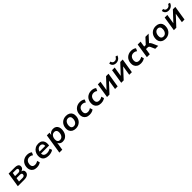

<svg xmlns="http://www.w3.org/2000/svg" viewBox="784 -3359 6171 6171"><g transform="rotate(-45 3869.5 -274.0)"><path d="M42 0 120 -496H397Q460 -496 498.5 -480.5Q537 -465 553.5 -437.5Q570 -410 566 -373Q565 -343 550 -318.5Q535 -294 510 -278Q485 -262 450 -255L451 -259Q503 -250 528 -221Q553 -192 549 -142Q544 -76 488.5 -38Q433 0 332 0ZM176 -80H331Q377 -80 402 -97.5Q427 -115 430 -150Q433 -182 412.5 -197.5Q392 -213 352 -213H197ZM209 -293H357Q395 -293 418.5 -311Q442 -329 445 -362Q447 -389 428.5 -402.5Q410 -416 375 -416H229Z M904 10Q823 10 769.5 -21.5Q716 -53 690.5 -109Q665 -165 672 -237Q676 -294 697.5 -343.5Q719 -393 756.5 -429Q794 -465 846 -485.5Q898 -506 963 -506Q1015 -506 1061 -490.5Q1107 -475 1134 -450L1091 -357Q1068 -378 1035.5 -390Q1003 -402 968 -402Q929 -402 899 -389Q869 -376 848.5 -352.5Q828 -329 816.5 -298.5Q805 -268 802 -232Q797 -169 828 -131.5Q859 -94 927 -94Q958 -94 992.5 -105.5Q1027 -117 1055 -138L1084 -45Q1064 -29 1034.5 -16Q1005 -3 971.5 3.5Q938 10 904 10Z M1444 10Q1356 10 1297.5 -20.5Q1239 -51 1212 -107Q1185 -163 1191 -237Q1197 -316 1233.5 -376Q1270 -436 1332 -471Q1394 -506 1475 -506Q1553 -506 1602.5 -472.5Q1652 -439 1672 -380Q1692 -321 1682 -244L1679 -215H1291L1303 -293H1596L1578 -275Q1585 -319 1575.5 -350.5Q1566 -382 1540 -400.5Q1514 -419 1472 -419Q1430 -419 1398 -399.5Q1366 -380 1346 -347.5Q1326 -315 1319 -275L1315 -249Q1306 -197 1320 -161Q1334 -125 1369 -106Q1404 -87 1456 -87Q1498 -87 1540 -98.5Q1582 -110 1616 -133L1647 -49Q1606 -19 1551.5 -4.5Q1497 10 1444 10Z M1750 180 1857 -496H1979L1964 -400H1963Q1984 -436 2012 -460Q2040 -484 2074.5 -495Q2109 -506 2148 -506Q2212 -506 2256.5 -475.5Q2301 -445 2321.5 -391Q2342 -337 2336 -265Q2330 -186 2298 -124Q2266 -62 2210 -26Q2154 10 2079 10Q2021 10 1980.5 -17Q1940 -44 1924 -92H1925L1882 180ZM2056 -90Q2100 -90 2132 -113Q2164 -136 2183.5 -176Q2203 -216 2206 -267Q2212 -332 2183.5 -369Q2155 -406 2098 -406Q2055 -406 2022.5 -383.5Q1990 -361 1971 -321.5Q1952 -282 1948 -230Q1942 -165 1970.5 -127.5Q1999 -90 2056 -90Z M2677 10Q2598 10 2544 -21Q2490 -52 2464.5 -108Q2439 -164 2446 -237Q2451 -299 2474.5 -349Q2498 -399 2536 -434Q2574 -469 2624 -487.5Q2674 -506 2732 -506Q2810 -506 2864 -475.5Q2918 -445 2943.5 -390Q2969 -335 2962 -261Q2958 -198 2934.5 -148Q2911 -98 2872.5 -62.5Q2834 -27 2784.5 -8.5Q2735 10 2677 10ZM2683 -90Q2727 -90 2759 -113Q2791 -136 2810.5 -176Q2830 -216 2833 -267Q2839 -332 2810.5 -369Q2782 -406 2725 -406Q2682 -406 2649.5 -383.5Q2617 -361 2598 -321.5Q2579 -282 2575 -230Q2569 -165 2597.5 -127.5Q2626 -90 2683 -90Z M3304 10Q3223 10 3169.5 -21.5Q3116 -53 3090.5 -109Q3065 -165 3072 -237Q3076 -294 3097.5 -343.5Q3119 -393 3156.5 -429Q3194 -465 3246 -485.5Q3298 -506 3363 -506Q3415 -506 3461 -490.5Q3507 -475 3534 -450L3491 -357Q3468 -378 3435.5 -390Q3403 -402 3368 -402Q3329 -402 3299 -389Q3269 -376 3248.5 -352.5Q3228 -329 3216.5 -298.5Q3205 -268 3202 -232Q3197 -169 3228 -131.5Q3259 -94 3327 -94Q3358 -94 3392.5 -105.5Q3427 -117 3455 -138L3484 -45Q3464 -29 3434.5 -16Q3405 -3 3371.5 3.5Q3338 10 3304 10Z M3823 10Q3742 10 3688.5 -21.5Q3635 -53 3609.5 -109Q3584 -165 3591 -237Q3595 -294 3616.5 -343.5Q3638 -393 3675.5 -429Q3713 -465 3765 -485.5Q3817 -506 3882 -506Q3934 -506 3980 -490.5Q4026 -475 4053 -450L4010 -357Q3987 -378 3954.5 -390Q3922 -402 3887 -402Q3848 -402 3818 -389Q3788 -376 3767.5 -352.5Q3747 -329 3735.5 -298.5Q3724 -268 3721 -232Q3716 -169 3747 -131.5Q3778 -94 3846 -94Q3877 -94 3911.5 -105.5Q3946 -117 3974 -138L4003 -45Q3983 -29 3953.5 -16Q3924 -3 3890.5 3.5Q3857 10 3823 10Z M4097 0 4175 -496H4295L4240 -153H4228L4548 -496H4659L4580 0H4461L4516 -345H4528L4208 0Z M4743 0 4821 -496H4941L4886 -153H4874L5194 -496H5305L5226 0H5107L5162 -345H5174L4854 0ZM5075 -561Q5027 -561 4990 -579Q4953 -597 4932.5 -630.5Q4912 -664 4907 -710L4979 -728Q4989 -683 5014 -661Q5039 -639 5084 -639Q5129 -639 5158 -661Q5187 -683 5209 -727L5278 -710Q5261 -660 5230.5 -627Q5200 -594 5160.5 -577.5Q5121 -561 5075 -561Z M5634 10Q5553 10 5499.5 -21.5Q5446 -53 5420.5 -109Q5395 -165 5402 -237Q5406 -294 5427.5 -343.5Q5449 -393 5486.5 -429Q5524 -465 5576 -485.5Q5628 -506 5693 -506Q5745 -506 5791 -490.5Q5837 -475 5864 -450L5821 -357Q5798 -378 5765.5 -390Q5733 -402 5698 -402Q5659 -402 5629 -389Q5599 -376 5578.5 -352.5Q5558 -329 5546.5 -298.5Q5535 -268 5532 -232Q5527 -169 5558 -131.5Q5589 -94 5657 -94Q5688 -94 5722.5 -105.5Q5757 -117 5785 -138L5814 -45Q5794 -29 5764.5 -16Q5735 -3 5701.5 3.5Q5668 10 5634 10Z M5908 0 5986 -496H6118L6087 -302H6159L6337 -496H6482L6255 -247L6233 -279Q6260 -277 6279 -265.5Q6298 -254 6313.5 -234Q6329 -214 6343 -183L6423 0H6288L6224 -146Q6214 -168 6203 -180.5Q6192 -193 6176.5 -198.5Q6161 -204 6138 -204H6072L6040 0Z M6753 10Q6674 10 6620 -21Q6566 -52 6540.5 -108Q6515 -164 6522 -237Q6527 -299 6550.5 -349Q6574 -399 6612 -434Q6650 -469 6700 -487.5Q6750 -506 6808 -506Q6886 -506 6940 -475.5Q6994 -445 7019.5 -390Q7045 -335 7038 -261Q7034 -198 7010.5 -148Q6987 -98 6948.5 -62.5Q6910 -27 6860.5 -8.5Q6811 10 6753 10ZM6759 -90Q6803 -90 6835 -113Q6867 -136 6886.5 -176Q6906 -216 6909 -267Q6915 -332 6886.5 -369Q6858 -406 6801 -406Q6758 -406 6725.5 -383.5Q6693 -361 6674 -321.5Q6655 -282 6651 -230Q6645 -165 6673.5 -127.5Q6702 -90 6759 -90Z M7135 0 7213 -496H7333L7278 -153H7266L7586 -496H7697L7618 0H7499L7554 -345H7566L7246 0ZM7467 -561Q7419 -561 7382 -579Q7345 -597 7324.5 -630.5Q7304 -664 7299 -710L7371 -728Q7381 -683 7406 -661Q7431 -639 7476 -639Q7521 -639 7550 -661Q7579 -683 7601 -727L7670 -710Q7653 -660 7622.5 -627Q7592 -594 7552.5 -577.5Q7513 -561 7467 -561Z"/></g></svg>

Font: Nunito Sans 9pt
Style: Bold Italic
Weight: 700
Italic angle: -9°
Version: Version 3.101;gftools[0.9.27]